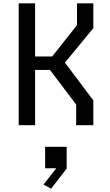

<svg xmlns="http://www.w3.org/2000/svg" viewBox="-20 -750 660 1150"><path d="M436.2 -123.8 270.5 -342.8 307.7 -331.3H167V-411.7H310.7L278.5 -394L441.2 -599.5V-730H539V-581.2L347.7 -349.5V-403.2L539 -148.8V0H436.2ZM92 -730H190.2V0H92ZM250.3 129.2H379.2V259.7L286.5 380L240.7 355.8L341.5 226.7V258H250.3Z"/></svg>

Font: Monaspace Krypton Var
Style: Regular
Weight: 400
Designer: Riley Cran and the Lettermatic Team
Version: Version 1.101 (Monaspace Krypton Var)